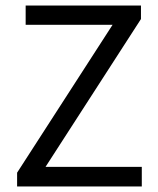

<svg xmlns="http://www.w3.org/2000/svg" viewBox="-20 -676 574 696"><path d="M42 0V-50L388 -586H73V-656H491V-607L145 -71H494V0Z"/></svg>

Font: RibengUni
Style: Regular
Weight: 400
Designer: (1) Dr. Andrew Glass (Program Manager at Microsoft Corporation)
(2) Bivuti Chakma (Suz Moriz)
(3) Paul D. Hunt (Adobe Co
Foundry: Bivuti Chakma and Jyoti Chakma
Version: Version 1.2020